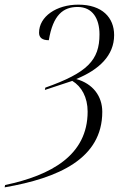

<svg xmlns="http://www.w3.org/2000/svg" viewBox="-104 -566 548 826"><path d="M-82 230 -84 240C147 200 336 117 336 -85C336 -152 296 -206 224 -226C322 -266 387 -327 387 -415C387 -490 336 -546 233 -546C139 -546 64 -495 64 -425C64 -404 78 -393 106 -393C124 -502 168 -536 230 -536C294 -536 324 -486 324 -418C324 -307 272 -253 91 -189L89 -179L207 -218C247 -194 273 -147 273 -86C273 102 116 188 -82 230Z"/></svg>

Font: Noto Serif Display SemiCondensed Light
Style: Italic
Weight: 300
Width: 4
Italic angle: -12°
Designer: Monotype Design Team
Foundry: Monotype Imaging Inc.
Version: Version 2.009